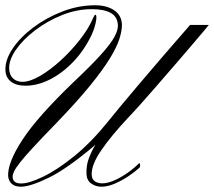

<svg xmlns="http://www.w3.org/2000/svg" viewBox="-20 -704 809 725"><path d="M59.1 1Q35.6 1 23.7 -10.5Q11.7 -22 10.7 -40Q8.8 -90.8 65.2 -177Q121.6 -263.2 258.8 -395Q326.7 -459 362.8 -499.5Q398.9 -540 412.4 -565.4Q425.8 -590.8 425.3 -608.9Q423.3 -641.6 397.7 -655.5Q372.1 -669.4 326.7 -669.4Q270 -669.4 214.1 -647Q158.2 -624.5 112.5 -589.6Q66.9 -554.7 40 -515.9Q13.2 -477.1 14.6 -444.3Q15.6 -420.4 29.5 -407.7Q43.5 -395 64.5 -395Q92.8 -395 131.1 -417.2Q169.4 -439.5 209 -475.6Q248.5 -511.7 281.2 -553.5Q314 -595.2 330.6 -633.8Q336.9 -648.4 339.8 -648.4Q343.8 -648.4 343.8 -639.6Q344.7 -631.8 340.3 -613Q335.9 -594.2 326.2 -572.8Q298.8 -515.1 257.6 -471.7Q216.3 -428.2 169.2 -404.3Q122.1 -380.4 76.7 -380.4Q41 -380.4 21.2 -396Q1.5 -411.6 0.5 -439Q-1 -477.5 27.6 -520.3Q56.2 -563 105.5 -600.1Q154.8 -637.2 215.6 -660.6Q276.4 -684.1 338.9 -684.1Q382.8 -684.1 410.6 -665.5Q438.5 -647 440.4 -612.3Q440.9 -589.8 431.4 -558.8Q421.9 -527.8 395.3 -484.1Q368.7 -440.4 319.6 -380.1Q270.5 -319.8 191.9 -238.3Q138.2 -183.1 105.5 -147.7Q72.8 -112.3 55.7 -90.6Q38.6 -68.8 33 -56.4Q27.3 -43.9 27.8 -35.2Q28.8 -11.2 60.1 -11.2Q89.8 -11.2 143.1 -36.9Q196.3 -62.5 260.7 -114.7Q325.2 -167 389.2 -246.6Q403.3 -264.6 433.8 -301.3Q464.4 -337.9 506.3 -387.5Q548.3 -437 597.4 -494.1Q646.5 -551.3 697.8 -609.9H768.6Q765.1 -605.5 746.1 -582.8Q727.1 -560.1 698 -526.1Q668.9 -492.2 635.5 -453.4Q602.1 -414.6 569.3 -377Q536.6 -339.4 509.5 -309.1Q482.4 -278.8 466.8 -262.7Q399.4 -190.9 362.1 -136.2Q324.7 -81.5 326.2 -43.9Q327.1 -26.4 338.6 -19Q350.1 -11.7 366.2 -11.7Q386.2 -11.7 411.9 -22.9Q437.5 -34.2 462.6 -52Q487.8 -69.8 505.9 -88.4Q508.3 -86.9 509.3 -80.1Q509.3 -74.7 506.8 -70.8Q490.2 -55.7 465.6 -39.1Q440.9 -22.5 413.8 -10.7Q386.7 1 362.8 1Q341.3 1 324.5 -11Q307.6 -22.9 306.6 -46.9Q305.2 -79.6 315.9 -107.4Q326.7 -135.3 340.3 -157.2Q233.9 -66.9 164.1 -33Q94.2 1 59.1 1Z"/></svg>

Font: Pinyon Script
Style: Regular
Weight: 400
Designer: Nicole Fally, Eben Sorkin
Foundry: Sorkin Type Co.
Version: Version 1.008; ttfautohint (v1.8.4.7-5d5b)